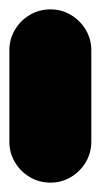

<svg xmlns="http://www.w3.org/2000/svg" viewBox="-20 -390 215 410"><path d="M0 -87.7H175V-282.7H0ZM87.7 -175Q63.7 -175 43.7 -163.2Q23.7 -151.3 11.8 -131.3Q0 -111.3 0 -87.7Q0 -63.7 11.8 -43.7Q23.7 -23.7 43.7 -11.8Q63.7 0 87.7 0Q111.3 0 131.3 -11.8Q151.3 -23.7 163.2 -43.7Q175 -63.7 175 -87.7Q175 -111.3 163.2 -131.3Q151.3 -151.3 131.3 -163.2Q111.3 -175 87.7 -175ZM87.7 -370Q63.7 -370 43.7 -358.2Q23.7 -346.3 11.8 -326.3Q0 -306.3 0 -282.7Q0 -258.7 11.8 -238.7Q23.7 -218.7 43.7 -206.8Q63.7 -195 87.7 -195Q111.3 -195 131.3 -206.8Q151.3 -218.7 163.2 -238.7Q175 -258.7 175 -282.7Q175 -306.3 163.2 -326.3Q151.3 -346.3 131.3 -358.2Q111.3 -370 87.7 -370Z"/></svg>

Font: Wavefont Thin
Style: Regular
Weight: 100
Monospace: yes
Version: Version 3.005;gftools[0.9.33]